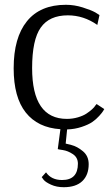

<svg xmlns="http://www.w3.org/2000/svg" viewBox="-20 -530 463 801"><path d="M386 -426Q329 -466 263 -466Q186 -466 150 -415Q114 -364 114 -246Q114 -34 259 -34Q283 -34 305 -40.5Q327 -47 340.5 -56Q354 -65 364 -74Q374 -83 378 -90L383 -96L415 -75Q413 -72 410 -66.5Q407 -61 394 -46.5Q381 -32 365 -21Q349 -10 320.5 -0.5Q292 9 260 10L254 69L278 75Q302 81 326 101Q350 121 350 155Q350 200 323.5 225.5Q297 251 246 251Q216 251 193 240.5Q170 230 162 220L154 209L172 189Q194 221 239 221Q305 221 305 153Q305 127 284 113Q263 99 242 96Q221 93 221 92L232 9Q138 3 87.5 -60.5Q37 -124 37 -245Q37 -373 92.5 -441.5Q148 -510 255 -510Q290 -510 325 -499Q360 -488 378 -478L395 -467Z"/></svg>

Font: Arsenal
Style: Regular
Weight: 400
Designer: Andrij Shevchenko
Foundry: Stairsfor.com
Version: Version 1.000